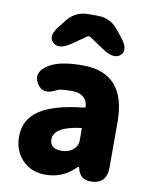

<svg xmlns="http://www.w3.org/2000/svg" viewBox="-94 -921 794 1004"><g transform="rotate(10 303.0 -419.0)"><path d="M216 14Q139 14 92 -37Q47 -85 47 -159Q47 -250 122 -300Q197 -350 357 -367Q363 -368 363 -374Q357 -441 277 -441Q217 -441 202 -433Q129 -392 96 -449Q63 -506 135 -549Q191 -583 311 -583Q541 -583 541 -323V-81Q541 0 470 7Q399 15 385 -52Q384 -57 381.5 -57Q379 -57 361 -40Q300 14 216 14ZM277 -124Q321 -124 346 -151Q363 -169 363 -193V-255Q363 -260 358 -259Q216 -241 216 -173Q216 -124 277 -124ZM236 -686Q172 -641 138 -673Q104 -704 157 -767L185 -802Q227 -852 292 -852H343Q408 -852 450 -802L478 -767Q531 -704 498 -673Q465 -641 400 -685L327 -734Q316 -742 305 -734Z"/></g></svg>

Font: Resource Han Rounded KR Heavy
Style: Regular
Weight: 900
Designer: Cyano Hao (round all glyphs); Ryoko NISHIZUKA 西塚涼子 (kana, bopomofo & ideographs); Paul D. Hunt (Latin, Greek & Cyrillic)
Foundry: Cyano Hao
Version: 0.990